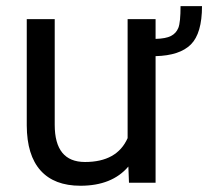

<svg xmlns="http://www.w3.org/2000/svg" viewBox="-20 -590 672 620"><path d="M632.3 -570.3Q632.3 -482.4 596.4 -446.5Q560.5 -410.6 482.4 -408.7V0H396.5L394.5 -52.2Q341.8 9.8 239.7 9.8Q155.3 9.8 111.1 -39.3Q66.9 -88.4 66.4 -184.6V-528.3H156.7V-187Q156.7 -66.9 254.4 -66.9Q357.9 -66.9 392.1 -144V-528.3H482.4V-464.4Q515.6 -465.3 532.2 -473.9Q548.8 -482.4 555.9 -500Q563 -517.6 563 -570.3Z"/></svg>

Font: SteelSelectRoboto
Style: Roboto-Regular
Weight: 400
Designer: Google
Version: Version 2.137; 2017